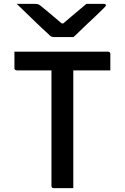

<svg xmlns="http://www.w3.org/2000/svg" viewBox="-20 -965 640 985"><path d="M54 -700H534Q539 -700 542.5 -697Q546 -694 546 -689Q546 -665 546 -646.5Q546 -628 546 -604H66Q63 -604 60 -605.5Q57 -607 55.5 -609.5Q54 -612 54 -615Q54 -638 54 -657.5Q54 -677 54 -700ZM356 0Q331 0 306 0Q281 0 255 0Q250 0 247 -3Q244 -6 244 -11Q244 -93 244 -171.5Q244 -250 244 -329Q244 -408 244 -487.5Q244 -567 244 -648H365L356 -626Q356 -603 356 -578.5Q356 -554 356 -530Q356 -506 356 -483Q356 -419 356 -356.5Q356 -294 356 -230.5Q356 -167 356 -99Q356 -72 356 -47Q356 -22 356 0ZM357 -775Q346 -775 326 -775Q306 -775 286.5 -775Q267 -775 256 -775Q248 -775 242.5 -778Q237 -781 223 -795Q215 -802 197 -819Q179 -836 156.5 -857.5Q134 -879 110.5 -902Q87 -925 66 -945Q87 -945 113 -945Q139 -945 160 -945Q171 -945 176 -943Q181 -941 189 -935Q205 -922 238 -894.5Q271 -867 320 -825L267 -845Q283 -845 299 -845Q315 -845 332 -845L280 -824Q326 -864 361 -893Q396 -922 423 -945H512Q516 -945 518.5 -944.5Q521 -944 522 -942Q523 -940 523 -938Q523 -934 519 -930Q515 -926 501 -912Q488 -899 469 -881Q450 -863 429 -843.5Q408 -824 389.5 -805.5Q371 -787 357 -775Z"/></svg>

Font: Recursive Monospace Medium
Style: Regular
Weight: 500
Version: Version 1.047